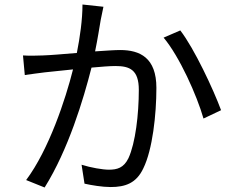

<svg xmlns="http://www.w3.org/2000/svg" viewBox="-20 -807 1040 852"><path d="M346 -787C346 -720 335 -643 321 -572C261 -567 203 -562 170 -561C139 -560 113 -559 82 -561L90 -474C116 -478 156 -483 179 -486C205 -489 253 -494 304 -499C271 -367 197 -143 96 -8L178 25C283 -143 350 -365 386 -507C429 -511 468 -514 492 -514C555 -514 596 -498 596 -408C596 -300 581 -172 550 -105C529 -62 500 -54 463 -54C436 -54 383 -63 342 -76L355 8C386 15 434 23 471 23C536 23 585 6 616 -60C657 -143 674 -299 674 -417C674 -551 601 -585 513 -585C489 -585 448 -582 402 -579C413 -632 422 -690 427 -719C431 -738 435 -759 439 -777ZM706 -640C776 -557 854 -383 883 -281L961 -318C927 -410 842 -592 780 -672Z"/></svg>

Font: Noto Sans Mono CJK JP Regular
Style: Regular
Weight: 400
Designer: Ryoko NISHIZUKA (kana & ideographs); Paul D. Hunt (Latin, Greek & Cyrillic); Wenlong ZHANG (bopomofo); Sandoll Communica
Foundry: Adobe Systems Incorporated
Version: Version 1.004;PS 1.004;hotconv 1.0.82;makeotf.lib2.5.63406